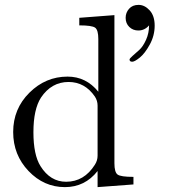

<svg xmlns="http://www.w3.org/2000/svg" viewBox="-20 -756 715 787"><path d="M34 -215Q34 -310 100.5 -376Q167 -442 257 -442Q333 -442 383 -380V-596Q383 -633 370 -642.5Q357 -652 305 -652V-683L449 -694V-87Q449 -50 462 -40.5Q475 -31 527 -31V0L380 11V-55Q328 11 246 11Q160 11 97 -55Q34 -121 34 -215ZM117 -214Q117 -121 146 -75Q186 -11 251 -11Q325 -11 369 -81Q380 -98 380 -118V-323Q380 -343 369 -360Q328 -420 261 -420Q191 -420 148 -356Q117 -308 117 -214ZM495 -683Q495 -704 509 -720Q523 -736 548 -736Q573 -736 593.5 -713.5Q614 -691 614 -651Q614 -610 594 -573.5Q574 -537 553 -520Q532 -503 522 -503Q511 -503 511 -512Q511 -516 523.5 -527Q536 -538 551 -551.5Q566 -565 578.5 -592.5Q591 -620 591 -652Q573 -631 547 -631Q525 -631 510 -645.5Q495 -660 495 -683Z"/></svg>

Font: CMU Serif
Style: Roman
Weight: 500
Version: Version 0.7.0